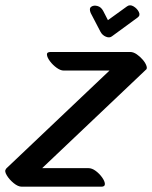

<svg xmlns="http://www.w3.org/2000/svg" viewBox="-58 -669 574 724"><path d="M133 -473H433Q445 -473 458 -464Q471 -455 481 -443Q491 -431 494.5 -420Q498 -409 491 -405L490 -404L101 -35H275Q289 -35 303 -24.5Q317 -14 327 0Q337 14 337.5 24.5Q338 35 324 35H24Q10 35 -6.5 21.5Q-23 8 -32.5 -8Q-42 -24 -36 -31L-34 -34L355 -403H182Q170 -403 155.5 -413.5Q141 -424 130.5 -438Q120 -452 119 -462.5Q118 -473 133 -473ZM461 -603 364 -532Q355 -525 341.5 -530.5Q328 -536 321 -549L284 -620Q277 -637 286 -643.5Q295 -650 309 -646.5Q323 -643 331 -628L349 -593L421 -645Q432 -653 445.5 -645Q459 -637 465.5 -624Q472 -611 461 -603Z"/></svg>

Font: Story Script
Style: Regular
Weight: 400
Designer: Lana Roulhac, Ben Buysse
Version: Version 1.000; ttfautohint (v1.8.4.7-5d5b)